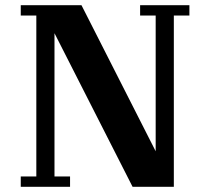

<svg xmlns="http://www.w3.org/2000/svg" viewBox="-20 -720 810 740"><path d="M60 0V-40H120V-660H60V-700H294L580 -137V-660H520V-700H710V-660H650V0H491L190 -592V-40H250V0Z"/></svg>

Font: Croissant One
Style: Regular
Weight: 400
Designer: Eduardo Rodriguez Tunni
Foundry: Eduardo Rodriguez Tunni
Version: Version 1.001